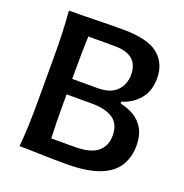

<svg xmlns="http://www.w3.org/2000/svg" viewBox="-138 -898 984 1027"><g transform="rotate(20 354.5 -385.0)"><path d="M345.7 4.9Q261.7 4.9 195.1 2.4Q128.4 0 82 0Q87.4 -63.5 89.6 -122.3Q91.8 -181.2 91.8 -253.4V-513.7Q91.8 -587.4 89.6 -647.2Q87.4 -707 82 -771.5Q152.8 -771.5 230.7 -773.4Q308.6 -775.4 388.2 -775.4Q529.3 -775.4 589.4 -726.6Q649.4 -677.7 649.4 -592.3Q649.4 -518.1 610.1 -472.4Q570.8 -426.8 512.2 -409.7V-398.9Q555.2 -390.1 590.6 -369.1Q626 -348.1 647.5 -310.5Q668.9 -272.9 668.9 -214.4Q668.9 -152.3 639.6 -102.5Q610.4 -52.7 539.8 -23.9Q469.2 4.9 345.7 4.9ZM223.6 -434.1H366.2Q442.4 -434.1 477.3 -471.4Q512.2 -508.8 512.2 -561.5Q512.2 -676.8 378.4 -676.8H227.1Q225.1 -632.3 224.4 -588.1Q223.6 -543.9 223.6 -489.7ZM227.1 -96.7H357.4Q450.2 -96.7 490.5 -130.1Q530.8 -163.6 530.8 -223.6Q530.8 -288.1 488.5 -317.1Q446.3 -346.2 369.6 -346.2H223.6V-277.8Q223.6 -224.6 224.4 -182.1Q225.1 -139.6 227.1 -96.7Z"/></g></svg>

Font: Pinar DS1 SemiBold
Style: Regular
Weight: 600
Designer: Amin Abedi
Version: Version 3.000